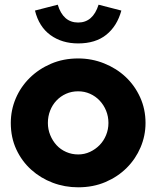

<svg xmlns="http://www.w3.org/2000/svg" viewBox="-20 -788 666 818"><path d="M26 0ZM26 -264Q26 -319 47 -368.5Q68 -418 106.5 -456Q145 -494 197.5 -516.5Q250 -539 313 -539Q371 -539 423.5 -518Q476 -497 515 -460.5Q554 -424 577 -373.5Q600 -323 600 -264Q600 -210 579 -160.5Q558 -111 520 -73Q482 -35 429.5 -12.5Q377 10 313 10Q256 10 204.5 -9.5Q153 -29 113 -65Q73 -101 49.5 -151.5Q26 -202 26 -264ZM313 -130Q340 -130 363.5 -141Q387 -152 404.5 -170Q422 -188 432 -212.5Q442 -237 442 -264Q442 -292 432 -316.5Q422 -341 404.5 -359.5Q387 -378 363.5 -388.5Q340 -399 313 -399Q285 -399 261.5 -388.5Q238 -378 220.5 -359.5Q203 -341 193.5 -316.5Q184 -292 184 -264Q184 -237 194 -212.5Q204 -188 221 -169.5Q238 -151 262 -140.5Q286 -130 313 -130ZM313 -692Q376 -692 400 -768Q424 -762 448.5 -755.5Q473 -749 497 -743Q479 -677 433 -640Q387 -603 313 -603Q244 -603 195 -638.5Q146 -674 129 -743Q153 -749 177.5 -755.5Q202 -762 226 -768Q249 -692 313 -692Z"/></svg>

Font: Rosa Sans Black
Style: Regular
Weight: 900
Designer: Pentagram / MCKL
Foundry: Pentagram / MCKL
Version: Version 1.005;September 16, 2019;FontCreator 11.5.0.2425 64-